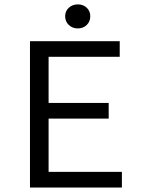

<svg xmlns="http://www.w3.org/2000/svg" viewBox="-20 -846 640 866"><path d="M273.9 -772.9Q273.9 -795.9 290.3 -811Q306.6 -826.2 331.1 -826.2Q355.5 -826.2 371.3 -811Q387.2 -795.9 387.2 -772.9Q387.2 -749 371.3 -733.4Q355.5 -717.8 331.1 -717.8Q306.6 -717.8 290.3 -733.4Q273.9 -749 273.9 -772.9ZM115.2 0V-660.2H520V-589.8H199.2V-381.8H470.2V-311H199.2V-70.8H529.8V0Z"/></svg>

Font: Office Code Pro D
Style: Regular
Weight: 400
Designer: Nathan Rutzky & Paul D. Hunt
Foundry: Adobe Systems Incorporated
Version: Version 1.004;PS 001.004;hotconv 1.0.70;makeotf.lib2.5.58329